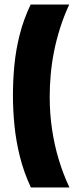

<svg xmlns="http://www.w3.org/2000/svg" viewBox="-20 -728 329 846"><path d="M285 -708Q261 -656 244.5 -603.5Q228 -551 218 -500.5Q208 -450 203.5 -400Q199 -350 199 -302Q199 -227 209.5 -157Q220 -87 239.5 -23Q259 41 286 98H116Q85 31 68 -36.5Q51 -104 44 -172.5Q37 -241 37 -308Q37 -375 43.5 -442Q50 -509 67 -576Q84 -643 115 -708Z"/></svg>

Font: Bricolage Grotesque 24pt Condensed ExtraBold
Style: Regular
Weight: 800
Width: 3
Designer: Mathieu Triay
Foundry: Atelier Triay
Version: Version 1.001;gftools[0.9.33.dev8+g029e19f]